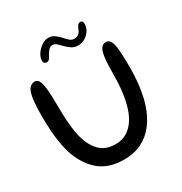

<svg xmlns="http://www.w3.org/2000/svg" viewBox="-180 -892 986 1041"><g transform="rotate(-30 313.0 -371.0)"><path d="M299 17.5Q198 17.5 138.8 -36.8Q79.5 -91 53 -180Q47.5 -200 43.2 -221.2Q39 -242.5 36 -265Q33 -287.5 31.2 -311Q29.5 -334.5 28.8 -359Q28 -383.5 28 -409Q28 -478.5 34 -518.5Q40 -558.5 53.5 -575.2Q67 -592 88.5 -592Q103.5 -592 112.8 -576.5Q122 -561 126.2 -521Q130.5 -481 130.5 -407.5Q130.5 -386 131.2 -364.2Q132 -342.5 133.2 -322.2Q134.5 -302 136.8 -282.5Q139 -263 142.2 -244.8Q145.5 -226.5 150 -210.5Q166.5 -150.5 201.8 -114.2Q237 -78 300 -78Q339 -78 368 -94.8Q397 -111.5 417.8 -141Q438.5 -170.5 451 -209.5Q458 -231 463 -254.8Q468 -278.5 471.2 -303.8Q474.5 -329 476 -355.5Q477.5 -382 477.5 -409Q477.5 -477 482.5 -515.2Q487.5 -553.5 498.8 -569Q510 -584.5 528.5 -584.5Q547.5 -584.5 557.2 -566.8Q567 -549 570.5 -508.2Q574 -467.5 574 -400Q574 -375.5 572.8 -351.8Q571.5 -328 569.2 -305Q567 -282 563.2 -260.2Q559.5 -238.5 554.8 -217.8Q550 -197 543.5 -177.5Q524.5 -119 491.2 -75Q458 -31 410 -6.8Q362 17.5 299 17.5ZM198.5 -649Q190 -649 184.2 -654.2Q178.5 -659.5 178.5 -669.5Q178.5 -689 192.2 -710.2Q206 -731.5 227.2 -746Q248.5 -760.5 270.5 -760.5Q291 -760.5 307.2 -749Q323.5 -737.5 336.8 -722.8Q350 -708 362.5 -696.5Q375 -685 389 -685Q406.5 -685 416.8 -691.8Q427 -698.5 436 -720Q443 -737.5 449 -743Q455 -748.5 463.5 -748.5Q469.5 -748.5 474.5 -744.2Q479.5 -740 479.5 -728.5Q479.5 -705 466.8 -685.5Q454 -666 433.8 -654.5Q413.5 -643 391 -643Q368.5 -643 351.8 -654Q335 -665 321.5 -679.2Q308 -693.5 295.8 -704.5Q283.5 -715.5 270.5 -715.5Q256 -715.5 244.5 -702.8Q233 -690 222.5 -669Q217 -658 211.2 -653.5Q205.5 -649 198.5 -649Z"/></g></svg>

Font: Gluten Thin Light
Style: Regular
Weight: 300
Version: Version 1.300